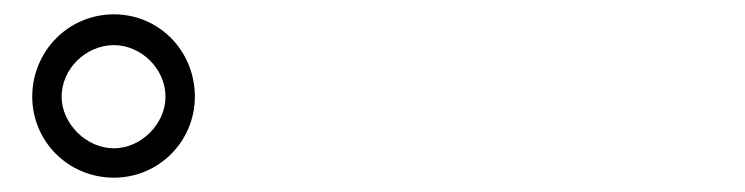

<svg xmlns="http://www.w3.org/2000/svg" viewBox="-20 -842 1040 268"><path d="M25 -707C25 -645 75 -594 139 -594C202 -594 252 -645 252 -707C252 -771 202 -822 139 -822C75 -822 25 -770 25 -707ZM66 -707C66 -746 100 -779 139 -779C177 -779 211 -746 211 -707C211 -669 177 -635 139 -635C100 -635 66 -670 66 -707Z"/></svg>

Font: ChiuKong Gothic MN Normal
Style: Regular
Weight: 350
Designer: Ryoko NISHIZUKA 西塚涼子 (kana, bopomofo & ideographs); Paul D. Hunt (Latin, Greek & Cyrillic); Sandoll Communications 산돌커뮤니
Foundry: Adobe
Version: Version 1.300